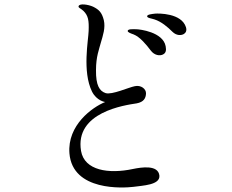

<svg xmlns="http://www.w3.org/2000/svg" viewBox="-20 -831 1040 860"><path d="M552 -693C554 -702 575 -700 590 -700C605 -700 710 -688 722 -624C726 -604 722 -593 710 -587C697 -580 672 -582 655 -605C637 -629 607 -666 578 -677C567 -681 551 -686 552 -693ZM639 -758C639 -766 658 -768 675 -770C690 -771 793 -773 813 -709C818 -692 811 -684 804 -679C793 -672 771 -670 752 -689C731 -710 703 -734 672 -744C661 -748 639 -750 639 -758ZM332 -803C335 -817 375 -811 397 -801C423 -788 436 -776 445 -741C453 -706 441 -672 432 -641C424 -610 410 -578 410 -517C409 -448 426 -423 453 -414C481 -405 557 -440 584 -445C611 -451 635 -433 634 -412C633 -391 624 -374 592 -368C540 -360 314 -329 343 -155C358 -67 467 -51 575 -74C614 -82 689 -94 694 -44C697 -2 619 0 577 6C535 11 305 27 291 -144C281 -271 394 -351 451 -374C451 -374 413 -379 392 -421C348 -511 376 -652 377 -692C379 -740 375 -761 354 -782C340 -795 330 -796 332 -803Z"/></svg>

Font: Shippori Mincho
Style: Regular
Weight: 400
Designer: Bonji Tadano  Ryoko NISHIZUKA  (kana & ideographs); Frank Grießhammer (Latin, Greek & Cyrillic); Wenlong ZHANG  (bopomof
Foundry: Adobe Systems Incorporated
Version: Version 1.003;PS 1.001;hotconv 16.6.54;makeotf.lib2.5.65590